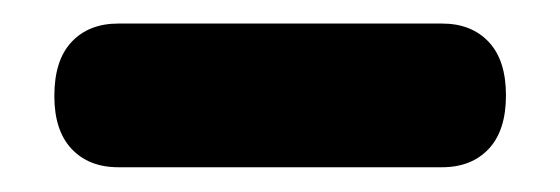

<svg xmlns="http://www.w3.org/2000/svg" viewBox="-20 -688 464 159"><path d="M25 -608.5Q25 -638 39.2 -653.2Q53.5 -668.5 78 -668.5H346Q370.5 -668.5 384.8 -653.2Q399 -638 399 -609Q399 -580 384.8 -564.8Q370.5 -549.5 346 -549.5H78Q53.5 -549.5 39.2 -564.8Q25 -580 25 -608.5Z"/></svg>

Font: Fraunces SuperSoft 9pt
Style: Regular
Weight: 900
Version: Version 1.000;[b76b70a41]